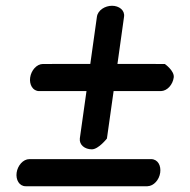

<svg xmlns="http://www.w3.org/2000/svg" viewBox="-20 -636 660 666"><path d="M504.8 -84.1C503.3 -84.2 82.7 -84.1 82.3 -84.1C59.8 -84.1 41.1 -61.3 37.7 -37C34.3 -12.9 46.4 10 69.1 10H491.3C513.7 9.4 532.3 -12.7 535.7 -37C539.1 -60.8 528.3 -83.2 504.8 -84.1ZM538.1 -320C560.6 -320.6 579.2 -342.7 582.6 -367C585.9 -390.2 551.7 -414.1 551.7 -414.1C548.7 -414.4 480.6 -414.2 387.4 -414.2C399.6 -501.2 410.3 -578.1 410.3 -578.1C413.5 -600.6 392.8 -616 368.6 -616C344.5 -616 319.4 -600.8 316.2 -578L293.2 -414.2C206.1 -414.1 129.2 -414.1 129.2 -414.1C106.7 -414.1 88 -391.3 84.6 -367C81.2 -342.9 93.3 -320 116 -320H280L256.9 -155.9C254.4 -133.4 274.2 -118 298.6 -118C321.7 -118 350.9 -155.5 350.9 -155.5C351.6 -158.6 361.1 -226.8 374.1 -320Z"/></svg>

Font: Hi.
Style: Black
Weight: 400
Designer: Mew Too, Robert Jablonski
Foundry: Cannot Into Space Fonts
Version: Version 1.996